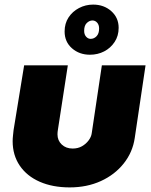

<svg xmlns="http://www.w3.org/2000/svg" viewBox="-20 -802 658 835"><path d="M613 -518 566 -202Q557 -140 518 -91Q479 -42 418.5 -14.5Q358 13 283 13Q209 13 153 -11.5Q97 -36 66 -81.5Q35 -127 35 -188Q35 -199 36.5 -212.5Q38 -226 39 -236L85 -518H275L232 -239Q231 -235 230.5 -228Q230 -221 230 -218Q230 -191 248.5 -173.5Q267 -156 296 -156Q319 -156 336.5 -166Q354 -176 365.5 -191.5Q377 -207 379 -223L423 -518ZM371 -564Q325 -564 293 -592Q261 -620 261 -665Q261 -700 278 -726Q295 -752 323.5 -767Q352 -782 385 -782Q432 -782 464 -753.5Q496 -725 496 -681Q496 -646 478.5 -619.5Q461 -593 433 -578.5Q405 -564 371 -564ZM374 -633Q389 -633 400 -644.5Q411 -656 411 -678Q411 -694 402.5 -703.5Q394 -713 382 -713Q369 -713 357.5 -702Q346 -691 346 -668Q346 -652 354.5 -642.5Q363 -633 374 -633Z"/></svg>

Font: MuseoModerno Thin Black
Style: Italic
Weight: 900
Italic angle: -9°
Version: Version 1.003